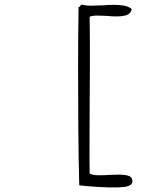

<svg xmlns="http://www.w3.org/2000/svg" viewBox="-20 -748 703 831"><path d="M553 33Q555 47 543 53.5Q531 60 515.5 61.5Q500 63 491 63Q448 64 401.5 61Q355 58 323 54Q320 -55 319 -187.5Q318 -320 318 -454Q318 -522 318.5 -588.5Q319 -655 320 -717Q326 -718 327.5 -722.5Q329 -727 335 -728Q353 -723 377 -723.5Q401 -724 426 -725Q438 -726 450 -726.5Q462 -727 474 -727Q497 -727 517 -723.5Q537 -720 550 -709Q546 -688 525.5 -682Q505 -676 479 -677Q471 -677 463 -677.5Q455 -678 447 -679Q425 -680 404 -680.5Q383 -681 368 -676Q369 -621 369 -565.5Q369 -510 369 -454Q369 -410 368.5 -366Q368 -322 368 -278Q368 -207 367.5 -136Q367 -65 368 3Q380 10 404 10.5Q428 11 454 9Q462 9 470 8.5Q478 8 486 8Q512 7 531.5 11.5Q551 16 553 33Z"/></svg>

Font: Yuji Mai
Style: Regular
Weight: 400
Designer: Kataoka Yuji
Foundry: Kinuta Font Factory
Version: Version 3.002